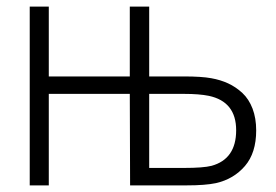

<svg xmlns="http://www.w3.org/2000/svg" viewBox="-20 -560 834 580"><path d="M69.8 0V-540H127.4V-329.1H372.1V-540H430.7V-329.1H535.6Q589.4 -329.1 618.2 -323.7Q646 -318.8 669.2 -308.1Q692.4 -297.4 712.2 -279.1Q731.9 -260.7 742.9 -231.9Q753.9 -203.1 753.9 -166Q753.9 -98.1 720 -58.6Q686 -19 632.3 -6.8Q600.1 0 543.5 0H373L372.1 -276.4H127.4V0ZM430.7 -52.7H536.1Q594.2 -52.7 619.1 -59.1Q693.4 -79.6 693.4 -166.5Q693.4 -252.9 610.8 -270.5Q581.5 -276.4 536.1 -276.4H430.7Z"/></svg>

Font: Manrope Light
Style: Regular
Weight: 300
Designer: Mikhail Sharanda
Foundry: Mikhail Sharanda
Version: Version 4.505;FEAKit 1.0